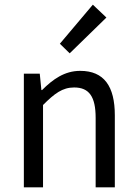

<svg xmlns="http://www.w3.org/2000/svg" viewBox="-20 -801 587 821"><path d="M82 0H164V-352C213 -401 247 -427 297 -427C361 -427 389 -388 389 -297V0H471V-308C471 -432 425 -498 323 -498C256 -498 206 -462 160 -416H157L150 -486H82ZM278 -573 435 -726 377 -781 236 -614Z"/></svg>

Font: Giro Sans Regular
Style: Regular
Weight: 400
Designer: Paul D. Hunt
Foundry: Adobe Systems Incorporated
Version: Version 1.000;PS 1.0;hotconv 1.0.88;makeotf.lib2.5.647800